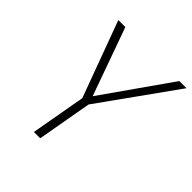

<svg xmlns="http://www.w3.org/2000/svg" viewBox="-190 -834 968 968"><g transform="rotate(45 294.5 -350.0)"><path d="M201 0 253 -293 103 -700H153L283 -337L538 -700H589L298 -293L246 0Z"/></g></svg>

Font: DM Sans 12pt ExtraLight
Style: Italic
Weight: 250
Italic angle: -10°
Version: Version 4.004;gftools[0.9.30]